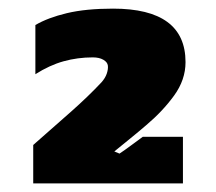

<svg xmlns="http://www.w3.org/2000/svg" viewBox="-20 -772 500 445"><path d="M57 -347V-436Q105 -478 145 -513.5Q185 -549 215 -581Q224 -591 227.5 -601.5Q231 -612 230 -620Q229 -628 219.5 -633.5Q210 -639 195 -639Q160 -639 127.5 -630Q95 -621 62 -600V-714Q91 -731 135 -741.5Q179 -752 242 -752Q410 -752 410 -628Q410 -587 383.5 -550.5Q357 -514 319 -482Q304 -469 282.5 -451.5Q261 -434 245 -421L257 -416Q269 -424 284.5 -435.5Q300 -447 311 -455H404V-347Z"/></svg>

Font: ChangwonDangamAsac Bold
Style: Regular
Weight: 700
Designer: Choi Chi-young, Lee Youngbeen, Kim Jungjin, Yoon Jihee, Han Dohee
Foundry: YoonDesign Inc.
Version: Version 1.010;Build 20210623